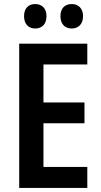

<svg xmlns="http://www.w3.org/2000/svg" viewBox="-20 -930 500 950"><path d="M99 -850C99 -810 122 -789 154 -789C187 -789 210 -810 210 -850C210 -889 187 -910 154 -910C122 -910 99 -890 99 -850ZM279 -850C279 -810 302 -789 335 -789C367 -789 391 -810 391 -850C391 -889 367 -910 335 -910C302 -910 279 -890 279 -850ZM412 0V-104H195V-320H398V-423H195V-611H412V-714H75V0Z"/></svg>

Font: Noto Sans Arabic Cond SemBd
Style: Regular
Weight: 600
Width: 3
Designer: Monotype Design Team, Nadine Chahine, Nizar Qandah and Khaled Hosny
Foundry: Monotype Imaging Inc.
Version: Version 2.012